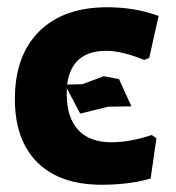

<svg xmlns="http://www.w3.org/2000/svg" viewBox="-20 -498 484 529"><path d="M260 11Q145 11 83 -50.5Q21 -112 21 -225Q21 -345 88 -411.5Q155 -478 275 -478Q353 -478 417 -454L391 -338L377 -333Q315 -358 273 -358Q177 -358 165 -265L207 -266L266 -288L308 -280L342 -205L278 -204L201 -185L164 -255V-238Q164 -174 195.5 -140Q227 -106 287 -106Q338 -106 398 -126L411 -117L395 -6Q336 11 260 11Z"/></svg>

Font: Alegreya Sans SC ExtraBold
Style: Regular
Weight: 800
Designer: Juan Pablo del Peral
Foundry: Huerta Tipografica
Version: Version 2.007